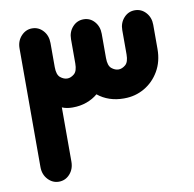

<svg xmlns="http://www.w3.org/2000/svg" viewBox="-73 -705 789 782"><g transform="rotate(-10 321.0 -314.0)"><path d="M321 -321Q301 -304 274.5 -294.5Q248 -285 218 -285H215Q204 -285 193 -287Q182 -289 173 -293V-69Q173 -38 154.5 -17.5Q136 3 109 3Q83 3 64 -17.5Q45 -38 45 -69V-559Q45 -590 64 -610.5Q83 -631 109 -631Q136 -631 154.5 -610.5Q173 -590 173 -559V-460Q173 -428 187 -416.5Q201 -405 216 -405Q230 -405 244 -416.5Q258 -428 258 -460V-560Q258 -590 276.5 -610.5Q295 -631 322 -631Q349 -631 367 -610.5Q385 -590 385 -560V-460Q385 -428 399 -416.5Q413 -405 428 -405Q442 -405 456 -416.5Q470 -428 470 -460V-560Q470 -590 488.5 -610.5Q507 -631 534 -631Q561 -631 579.5 -610.5Q598 -590 598 -560V-460Q598 -408 575 -368.5Q552 -329 514 -307Q476 -285 431 -285H427Q397 -285 370 -294Q343 -303 321 -321Z"/></g></svg>

Font: Beiruti ExtraBold
Style: Regular
Weight: 800
Designer: Arlette Boutros
Foundry: Boutros
Version: Version 1.41